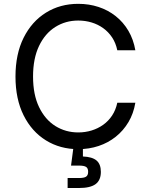

<svg xmlns="http://www.w3.org/2000/svg" viewBox="-20 -757 770 987"><path d="M382.3 9.8Q289.1 9.8 216.1 -35.4Q143.1 -80.6 101.3 -164.3Q59.6 -248 59.6 -363.3Q59.6 -479 101.3 -562.7Q143.1 -646.5 216.1 -691.9Q289.1 -737.3 382.3 -737.3Q437.5 -737.3 486.6 -721.2Q535.6 -705.1 574.7 -674.1Q613.8 -643.1 639.9 -598.9Q666 -554.7 675.8 -498.5H583Q575.2 -536.1 556.4 -564.5Q537.6 -592.8 510.5 -612.3Q483.4 -631.8 450.7 -641.6Q418 -651.4 382.3 -651.4Q316.9 -651.4 264.2 -618.2Q211.4 -585 180.7 -520.8Q149.9 -456.5 149.9 -363.3Q149.9 -270.5 180.9 -206.3Q211.9 -142.1 264.6 -109.1Q317.4 -76.2 382.3 -76.2Q418 -76.2 450.7 -86.2Q483.4 -96.2 510.5 -115.5Q537.6 -134.8 556.4 -163.3Q575.2 -191.9 583 -229H675.8Q666.5 -173.3 640.4 -129.4Q614.3 -85.4 575.2 -54.2Q536.1 -22.9 487.1 -6.6Q438 9.8 382.3 9.8ZM327.6 209.5V158.2H385.3Q412.1 158.2 422.6 151.1Q433.1 144 433.1 126Q433.1 107.9 422.6 101.1Q412.1 94.2 385.3 94.2H345.2L359.9 -18.1H406.2V5.4V47.4Q454.1 49.3 476.3 68.1Q498.5 86.9 498.5 126.5Q498.5 169.4 471.4 189.5Q444.3 209.5 385.7 209.5Z"/></svg>

Font: Adwaita Sans
Style: Regular
Weight: 400
Designer: Rasmus Andersson
Foundry: rsms
Version: Version 4.001;git-9221beed3